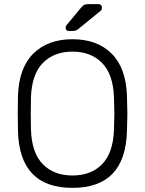

<svg xmlns="http://www.w3.org/2000/svg" viewBox="-20 -900 702 930"><path d="M597 -350Q597 -326 595 -266Q588 10 331 10Q74 10 67 -266Q66 -296 66 -350Q66 -404 67 -434Q71 -570 141 -640Q211 -710 331 -710Q451 -710 521 -640Q591 -570 595 -434Q597 -374 597 -350ZM129 -350Q129 -301 130 -271Q134 -159 187.5 -104.5Q241 -50 331 -50Q421 -50 474.5 -104.5Q528 -159 532 -271Q534 -331 534 -350Q534 -369 532 -429Q528 -541 474 -595.5Q420 -650 331 -650Q242 -650 188 -595.5Q134 -541 130 -429Q129 -399 129 -350ZM409 -880H455Q474 -880 474 -861Q474 -854 469 -849L360 -760Q352 -754 346 -752Q340 -750 329 -750H314Q298 -750 298 -766Q298 -774 303 -779L372 -862Q381 -873 388 -876.5Q395 -880 409 -880Z"/></svg>

Font: Rubik
Style: Regular
Weight: 300
Designer: Hubert & Fischer
Foundry: Hubert & Fischer
Version: Version 1.100